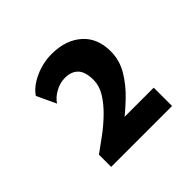

<svg xmlns="http://www.w3.org/2000/svg" viewBox="-109 -807 622 622"><g transform="rotate(-45 202.0 -496.5)"><path d="M64 -634Q81 -660 119.5 -677.5Q158 -695 200 -694Q262 -693 300 -659Q338 -625 338 -565Q338 -524 317 -488.5Q296 -453 263.5 -422Q231 -391 196.5 -364.5Q162 -338 136 -315L150 -383H353V-299H74V-355Q98 -372 125.5 -392.5Q153 -413 177.5 -437Q202 -461 217.5 -486.5Q233 -512 233 -538Q233 -576 217 -592.5Q201 -609 172 -609Q149 -609 127.5 -597Q106 -585 95 -568Z"/></g></svg>

Font: Reem Kufi Fun
Style: Regular
Weight: 400
Designer: Khaled Hosny
Version: Version 1.005